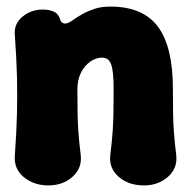

<svg xmlns="http://www.w3.org/2000/svg" viewBox="-20 -541 580 583"><path d="M25 -435Q22 -469 48.5 -490.5Q75 -512 109 -512Q127 -512 141.5 -506.5Q156 -501 162 -484Q164 -475 171 -471Q178 -467 190 -473Q196 -476 206.5 -483.5Q217 -491 232.5 -499.5Q248 -508 268 -514.5Q288 -521 315 -521Q414 -521 459.5 -460Q505 -399 505 -271Q505 -229 505.5 -199.5Q506 -170 508 -141Q510 -112 515 -71Q520 -31 490.5 -4.5Q461 22 417 22Q370 22 340 -4.5Q310 -31 315 -71Q320 -112 322 -141Q324 -170 324.5 -199.5Q325 -229 325 -271Q325 -325 317.5 -345.5Q310 -366 290 -366Q271 -366 253.5 -353.5Q236 -341 225.5 -319.5Q215 -298 215 -271Q215 -229 215.5 -199.5Q216 -170 218 -141Q220 -112 225 -71Q230 -31 200.5 -4.5Q171 22 127 22Q83 22 52.5 -3Q22 -28 25 -68Q30 -138 31.5 -194.5Q33 -251 31.5 -308.5Q30 -366 25 -435Z"/></svg>

Font: Winky Sans ExtraBold
Style: Regular
Weight: 800
Designer: Simon Atzbach
Foundry: typofactur
Version: Version 1.205